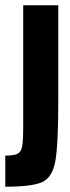

<svg xmlns="http://www.w3.org/2000/svg" viewBox="-20 -708 265 728"><path d="M68 -227V-688H201V-328Q201 -160 190 -98Q179 -36 141 -18Q103 0 0 0V-118Q33 -118 46.5 -125Q60 -132 64 -153Q68 -174 68 -227Z"/></svg>

Font: Saira Ultra Condensed Black
Style: Regular
Weight: 900
Width: 1
Designer: Hector Gatti with collaboration of the Omnibus-Type team
Foundry: Omnibus-Type
Version: Version 1.001; ttfautohint (v1.8)